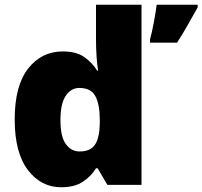

<svg xmlns="http://www.w3.org/2000/svg" viewBox="-20 -780 854 810"><path d="M238 10Q153 10 97.5 -63Q42 -136 42 -276Q42 -418 98.5 -490.5Q155 -563 245 -563Q301 -563 334.5 -540Q368 -517 390 -482H394Q390 -503 387.5 -540Q385 -577 385 -612V-760H577V0H433L392 -70H385Q365 -37 330 -13.5Q295 10 238 10ZM316 -141Q362 -141 381 -170Q400 -199 401 -259V-274Q401 -339 382.5 -374Q364 -409 314 -409Q280 -409 257.5 -376Q235 -343 235 -273Q235 -204 257.5 -172.5Q280 -141 316 -141ZM814 -749Q793 -712 774 -678Q755 -644 727 -600H613V-614Q621 -643 629 -685.5Q637 -728 641 -760H814Z"/></svg>

Font: Noto Sans Bengali UI Black
Style: Regular
Weight: 900
Designer: Jelle Bosma - Monotype Design Team
Foundry: Monotype Imaging Inc.
Version: Version 2.003; ttfautohint (v1.8.4.7-5d5b)